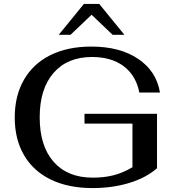

<svg xmlns="http://www.w3.org/2000/svg" viewBox="-20 -947 888 977"><path d="M55 -349Q55 -460 102 -541.5Q149 -623 236.5 -666.5Q324 -710 445 -710Q590 -710 683 -647.5Q776 -585 794 -476H689Q672 -563 609.5 -610Q547 -657 448 -657Q323 -657 252.5 -576Q182 -495 182 -350Q182 -204 253 -123.5Q324 -43 452 -43Q511 -43 559 -55.5Q607 -68 654 -96V-318H410V-368H779V-91Q723 -42 637.5 -16Q552 10 451 10Q328 10 239 -33Q150 -76 102.5 -157Q55 -238 55 -349ZM407 -927H485L613 -770H553L446 -872L339 -770H279Z"/></svg>

Font: Fahkwang Medium
Style: Regular
Weight: 500
Version: Version 1.000; ttfautohint (v1.6)